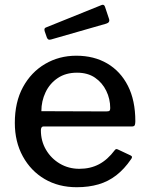

<svg xmlns="http://www.w3.org/2000/svg" viewBox="-20 -773 622 803"><path d="M151 -228Q151 -183 172.5 -146.5Q194 -110 230.5 -88.5Q267 -67 312 -67Q358 -67 394 -86Q430 -105 460 -145Q463 -149 466 -149.5Q469 -150 475 -147L526 -123Q537 -118 528 -107Q500 -66 466.5 -40Q433 -14 392 -2Q351 10 301 10Q225 10 167 -24Q109 -58 75.5 -119Q42 -180 42 -259Q42 -346 76 -408.5Q110 -471 168.5 -505.5Q227 -540 299 -540Q373 -540 428.5 -507.5Q484 -475 515 -414Q546 -353 546 -266Q546 -257 544 -250.5Q542 -244 531 -244H161Q156 -244 153.5 -239.5Q151 -235 151 -228ZM424 -307Q435 -307 438 -310Q441 -313 441 -321Q441 -359 424.5 -393Q408 -427 377.5 -448Q347 -469 302 -469Q255 -469 221.5 -446.5Q188 -424 170.5 -387Q153 -350 153 -308ZM419 -745 436 -694Q441 -679 424 -674L194 -608Q187 -606 183 -607.5Q179 -609 176 -616L167 -642Q163 -655 172 -658L405 -752Q415 -756 419 -745Z"/></svg>

Font: Libre Franklin Thin Medium
Style: Regular
Weight: 500
Version: Version 3.000